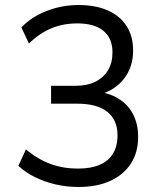

<svg xmlns="http://www.w3.org/2000/svg" viewBox="-20 -734 640 763"><path d="M292 9Q245 9 201.5 -1Q158 -11 120 -29.5Q82 -48 53 -75L83 -140Q132 -100 182 -82Q232 -64 290 -64Q341 -64 376 -79Q411 -94 429 -123.5Q447 -153 447 -196Q447 -258 406 -290Q365 -322 287 -322H183V-393H280Q326 -393 358.5 -409Q391 -425 409 -454.5Q427 -484 427 -526Q427 -582 391 -611.5Q355 -641 287 -641Q231 -641 184 -621.5Q137 -602 95 -561L65 -625Q105 -667 165.5 -690.5Q226 -714 292 -714Q360 -714 408.5 -692.5Q457 -671 483 -630.5Q509 -590 509 -533Q509 -468 473 -421.5Q437 -375 375 -358V-369Q424 -361 458.5 -337Q493 -313 511 -275.5Q529 -238 529 -190Q529 -129 500.5 -84.5Q472 -40 419 -15.5Q366 9 292 9Z"/></svg>

Font: Nunito Sans 12pt ExtraLight 12pt
Style: Regular
Weight: 400
Version: Version 3.101;gftools[0.9.27]